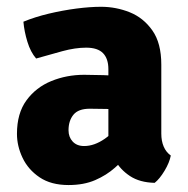

<svg xmlns="http://www.w3.org/2000/svg" viewBox="-20 -531 553 566"><path d="M30 -136.5Q30 -197 58 -235.2Q86 -273.5 131.2 -292Q176.5 -310.5 228 -310.5Q250.5 -310.5 284.8 -309.5Q319 -308.5 346.5 -303V-204Q325 -209 294.8 -209.8Q264.5 -210.5 244.5 -210.5Q211 -210.5 196.5 -192.8Q182 -175 182 -147Q182 -127 194.2 -113.8Q206.5 -100.5 228 -100.5Q258 -100.5 289 -122Q320 -143.5 341.5 -181L363.5 -82Q344 -59 319 -36.8Q294 -14.5 260.5 0Q227 14.5 182 14.5Q130.5 14.5 96.8 -8.2Q63 -31 46.5 -65.8Q30 -100.5 30 -136.5ZM483.5 -72.5Q479.5 -51.5 465 -27.5Q450.5 -3.5 436 8Q392 7 363.2 -12Q334.5 -31 319.2 -58.8Q304 -86.5 299.5 -113V-327Q299.5 -358 283.8 -374.2Q268 -390.5 234 -390.5Q202 -390.5 164 -380.2Q126 -370 86.5 -358.5Q70 -377.5 60.8 -407.8Q51.5 -438 49 -467Q83 -481 124 -490.8Q165 -500.5 205.5 -505.8Q246 -511 278 -511Q322 -511 362.5 -494.8Q403 -478.5 429.2 -441.2Q455.5 -404 455.5 -340.5V-137Q455.5 -115.5 462.5 -99Q469.5 -82.5 483.5 -72.5Z"/></svg>

Font: Signika Light
Style: Bold
Weight: 700
Version: Version 2.003;gftools[0.9.32]